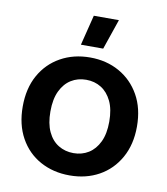

<svg xmlns="http://www.w3.org/2000/svg" viewBox="-82 -792 761 874"><g transform="rotate(10 298.0 -355.5)"><path d="M298 12Q222 12 162 -21Q102 -54 68 -115.5Q34 -177 34 -260Q34 -344 68 -405Q102 -466 162 -499.5Q222 -533 298 -533Q374 -533 433.5 -499.5Q493 -466 527.5 -405Q562 -344 562 -260Q562 -177 527.5 -115.5Q493 -54 433.5 -21Q374 12 298 12ZM298 -91Q337 -91 367.5 -110Q398 -129 416 -166.5Q434 -204 434 -260Q434 -317 416 -354.5Q398 -392 367.5 -411Q337 -430 298 -430Q259 -430 228.5 -411Q198 -392 180 -354.5Q162 -317 162 -260Q162 -204 179.5 -166.5Q197 -129 228 -110Q259 -91 298 -91ZM246 -583 281 -723H397L349 -583Z"/></g></svg>

Font: TikTok Sans 24pt SemiBold
Style: Regular
Weight: 600
Version: Version 4.000